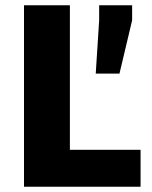

<svg xmlns="http://www.w3.org/2000/svg" viewBox="-20 -708 576 728"><path d="M71 0V-688H245V-140H513V0ZM343 -429 356 -631V-688H481V-631L433 -429Z"/></svg>

Font: Saira Thin
Style: Bold
Weight: 700
Version: Version 1.101